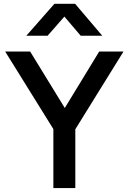

<svg xmlns="http://www.w3.org/2000/svg" viewBox="-20 -964 660 984"><path d="M253.5 0V-302.5L6.5 -700H134.5L312 -410.5L488.5 -700H613L366 -301.5V0ZM115 -781 259 -944.5H365L504 -781H393.5L310 -879L224 -781Z"/></svg>

Font: Geologica
Style: Regular
Weight: 400
Designer: Sindre Bremnes, Frode Helland
Foundry: Monokrom Skriftforlag AS
Version: Version 1.010; ttfautohint (v1.8.4.7-5d5b);gftools[0.9.28]